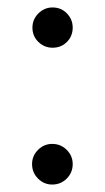

<svg xmlns="http://www.w3.org/2000/svg" viewBox="-20 -481 281 515"><path d="M67 -407Q67 -429 83 -445Q99 -461 121 -461Q144 -461 159.5 -445Q175 -429 175 -407Q175 -384 159.5 -368.5Q144 -353 121 -353Q99 -353 83 -368.5Q67 -384 67 -407ZM66 -41Q66 -63 82 -79Q98 -95 120 -95Q143 -95 159 -79Q175 -63 175 -41Q175 -18 159 -2Q143 14 120 14Q98 14 82 -2Q66 -18 66 -41Z"/></svg>

Font: Philosopher
Style: Regular
Weight: 400
Designer: Jovanny Lemonad
Foundry: Jovanny Lemonad
Version: Version 2.000